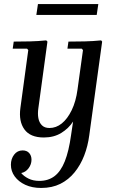

<svg xmlns="http://www.w3.org/2000/svg" viewBox="-20 -671 573 951"><path d="M184 260Q139 260 105.5 244.5Q72 229 53 203Q34 177 34 145Q34 116 50 95Q66 74 92 74Q113 74 124.5 87Q136 100 136 120Q136 143 121.5 162.5Q107 182 85 186Q98 202 121 213.5Q144 225 175 225Q219 225 250 201.5Q281 178 301 128Q321 78 332 -2L342 -69Q320 -35 283.5 -12.5Q247 10 197 10Q130 10 101 -30Q72 -70 81 -136L120 -423L114 -430H43L48 -465Q89 -465 129 -466Q169 -467 209 -471L215 -465L170 -135Q166 -108 170 -86Q174 -64 187.5 -50.5Q201 -37 225 -37Q258 -37 286 -59.5Q314 -82 335 -125Q356 -168 364 -228L391 -423L385 -430H314L319 -465Q360 -465 400.5 -466Q441 -467 481 -471L486 -465L422 0Q415 53 397 99.5Q379 146 349.5 182.5Q320 219 279 239.5Q238 260 184 260ZM168 -651H467L459 -597H160Z"/></svg>

Font: Brygada 1918 Medium
Style: Italic
Weight: 500
Italic angle: -8°
Designer: Mateusz Machalski | Borys Kosmynka | Przemek Hoffer
Foundry: NIEPODLEGLA 2018
Version: Version 3.006